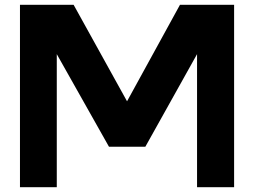

<svg xmlns="http://www.w3.org/2000/svg" viewBox="-20 -760 1059 798"><path d="M953 18H799V-535L584 -150H433L216 -535V18H63V-740H286L508 -339L728 -740H953Z"/></svg>

Font: SUIT Heavy
Style: Regular
Weight: 900
Designer: Sunn Youn; Korean Glyphs from Source Han Sans (Sandoll Communications; Soo-young Jang, Joo-yeon Kang)
Foundry: Sunn
Version: Version 1.006